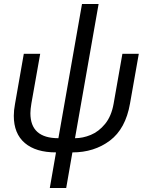

<svg xmlns="http://www.w3.org/2000/svg" viewBox="-20 -752 736 960"><path d="M311 188 342 10Q451 10 529.5 -49Q608 -108 630 -234L674 -483H592L548 -233Q537 -171 505.5 -132.5Q474 -94 434 -77.5Q394 -61 355 -61L473 -732H390L272 -61Q132 -61 132 -186Q132 -205 137 -235L181 -483H99L55 -232Q49 -201 49 -173Q49 -84 104 -37Q159 10 260 10L229 188Z"/></svg>

Font: Geom Light
Style: Italic
Weight: 300
Italic angle: -10°
Version: Version 1.102